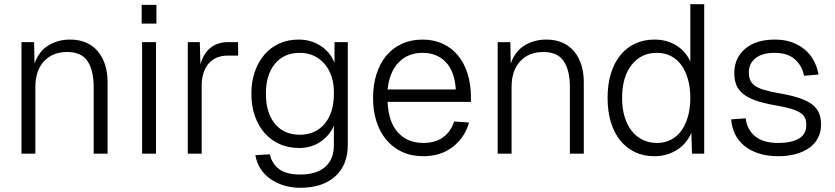

<svg xmlns="http://www.w3.org/2000/svg" viewBox="-20 -730 3968 912"><path d="M82 0V-530H142L144 -428Q164 -486 209.5 -514Q255 -542 313 -542Q358 -542 391.5 -526.5Q425 -511 447 -483.5Q469 -456 480 -419.5Q491 -383 491 -341V0H425V-317Q425 -395 396 -439Q367 -483 299 -483Q230 -483 189 -439Q148 -395 148 -317V0Z M655 0V-530H721V0ZM653 -618V-707H723V-618Z M872 0V-530H929L932 -425Q963 -530 1065 -530H1111V-466H1063Q1003 -466 970.5 -427.5Q938 -389 938 -323V0Z M1406 162Q1364 162 1327.5 150.5Q1291 139 1263 119Q1235 99 1217 70.5Q1199 42 1193 7L1262 3Q1271 47 1305.5 73Q1340 99 1406 99Q1483 99 1524.5 63Q1566 27 1566 -42V-133Q1545 -85 1501.5 -56Q1458 -27 1401 -27Q1350 -27 1308.5 -45.5Q1267 -64 1237 -98Q1207 -132 1190.5 -179.5Q1174 -227 1174 -285Q1174 -342 1190.5 -389.5Q1207 -437 1236.5 -471Q1266 -505 1307 -523.5Q1348 -542 1398 -542Q1458 -542 1504 -511.5Q1550 -481 1569 -431V-530H1632V-42Q1632 54 1572 108Q1512 162 1406 162ZM1404 -90Q1478 -90 1522 -142Q1566 -194 1566 -285Q1567 -329 1555.5 -364.5Q1544 -400 1522.5 -425.5Q1501 -451 1471 -465Q1441 -479 1404 -479Q1329 -479 1286 -427Q1243 -375 1243 -285Q1243 -194 1286 -142Q1329 -90 1404 -90Z M1991 12Q1934 12 1890 -8.5Q1846 -29 1815 -66Q1784 -103 1768 -153.5Q1752 -204 1752 -265Q1752 -326 1768 -377Q1784 -428 1814 -464.5Q1844 -501 1888 -521.5Q1932 -542 1987 -542Q2040 -542 2082.5 -522.5Q2125 -503 2155 -467Q2185 -431 2201 -380Q2217 -329 2217 -267V-246H1821Q1825 -151 1870 -101Q1915 -51 1991 -51Q2049 -51 2086 -79Q2123 -107 2137 -153L2208 -148Q2188 -77 2131 -32.5Q2074 12 1991 12ZM2145 -305Q2140 -390 2098 -434.5Q2056 -479 1987 -479Q1918 -479 1874 -434Q1830 -389 1821 -305Z M2344 0V-530H2404L2406 -428Q2426 -486 2471.5 -514Q2517 -542 2575 -542Q2620 -542 2653.5 -526.5Q2687 -511 2709 -483.5Q2731 -456 2742 -419.5Q2753 -383 2753 -341V0H2687V-317Q2687 -395 2658 -439Q2629 -483 2561 -483Q2492 -483 2451 -439Q2410 -395 2410 -317V0Z M3089 12Q3037 12 2996 -7.5Q2955 -27 2926 -63Q2897 -99 2881.5 -150Q2866 -201 2866 -265Q2866 -329 2881.5 -380Q2897 -431 2926 -467Q2955 -503 2996 -522.5Q3037 -542 3089 -542Q3148 -542 3193.5 -513.5Q3239 -485 3259 -437V-710H3325V0H3267L3264 -99Q3241 -46 3194 -17Q3147 12 3089 12ZM3100 -51Q3138 -51 3167.5 -66.5Q3197 -82 3217 -110Q3237 -138 3248 -177.5Q3259 -217 3259 -265Q3259 -313 3248 -352.5Q3237 -392 3217 -420Q3197 -448 3167.5 -463.5Q3138 -479 3100 -479Q3025 -479 2980 -421.5Q2935 -364 2935 -265Q2935 -216 2946.5 -176.5Q2958 -137 2980 -109Q3002 -81 3032.5 -66Q3063 -51 3100 -51Z M3677 12Q3625 12 3584.5 -1Q3544 -14 3515.5 -37.5Q3487 -61 3471.5 -93Q3456 -125 3453 -163L3522 -168Q3528 -115 3566.5 -83Q3605 -51 3677 -51Q3740 -51 3775 -72Q3810 -93 3810 -137Q3810 -155 3804.5 -168.5Q3799 -182 3783.5 -193Q3768 -204 3738.5 -213Q3709 -222 3661 -230Q3604 -240 3567 -253.5Q3530 -267 3508 -285.5Q3486 -304 3477 -328Q3468 -352 3468 -383Q3468 -454 3519 -498Q3570 -542 3661 -542Q3708 -542 3743.5 -528.5Q3779 -515 3805 -492.5Q3831 -470 3846.5 -440Q3862 -410 3868 -376L3799 -370Q3791 -416 3756.5 -447.5Q3722 -479 3660 -479Q3600 -479 3568.5 -453.5Q3537 -428 3537 -386Q3537 -364 3544 -348.5Q3551 -333 3567 -322Q3583 -311 3609.5 -303Q3636 -295 3676 -288Q3735 -278 3774.5 -265Q3814 -252 3837.5 -234Q3861 -216 3870.5 -192.5Q3880 -169 3880 -138Q3880 -102 3865 -74Q3850 -46 3823 -27Q3796 -8 3759 2Q3722 12 3677 12Z"/></svg>

Font: Geist Light
Style: Regular
Weight: 400
Designer: Basement.studio, Andrés Briganti, Mateo Zaragoza
Foundry: Basement.studio, Vercel, Andrés Briganti, Guido Ferreyra, Mateo Zaragoza
Version: Version 1.401